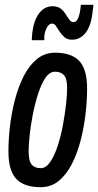

<svg xmlns="http://www.w3.org/2000/svg" viewBox="-20 -768 408 798"><path d="M149 10Q80 10 47.5 -24.5Q15 -59 15 -139Q15 -188 21.5 -243.5Q28 -299 42 -353Q56 -407 78.5 -451.5Q101 -496 133.5 -522.5Q166 -549 209 -549Q277 -549 309.5 -514.5Q342 -480 342 -400Q342 -350 335.5 -294Q329 -238 315 -184Q301 -130 278.5 -86Q256 -42 224 -16Q192 10 149 10ZM149 -69Q171 -69 188.5 -94.5Q206 -120 219.5 -161Q233 -202 241.5 -248Q250 -294 254.5 -335Q259 -376 259 -402Q259 -442 245.5 -456Q232 -470 209 -470Q186 -470 168.5 -444Q151 -418 138 -377Q125 -336 116 -290Q107 -244 103 -203.5Q99 -163 99 -139Q99 -98 112 -83.5Q125 -69 149 -69ZM112 -601Q113 -616 114 -630Q120 -682 142 -712Q164 -742 199 -742Q220 -742 232.5 -732Q245 -722 253 -709Q261 -696 268.5 -686Q276 -676 285 -676Q296 -676 302 -687Q308 -698 311 -712.5Q314 -727 315 -738Q315 -739 315.5 -742.5Q316 -746 316 -748H368Q368 -741 367 -734.5Q366 -728 365 -722Q360 -665 337.5 -634Q315 -603 279 -603Q260 -603 248 -613.5Q236 -624 227.5 -637Q219 -650 212.5 -660Q206 -670 197 -670Q183 -670 173.5 -651Q164 -632 164 -610Q164 -607 164 -604.5Q164 -602 164 -601Z"/></svg>

Font: Georama Condensed Medium
Style: Italic
Weight: 500
Width: 3
Italic angle: -9°
Designer: Jean-Baptiste Levee
Foundry: Production Type
Version: Version 1.000